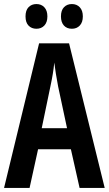

<svg xmlns="http://www.w3.org/2000/svg" viewBox="-20 -928 537 948"><path d="M373 0 330 -191H168L126 0H0L173 -714H321L497 0ZM267 -501Q261 -533 256 -563.5Q251 -594 248 -619Q243 -566 229 -502L186 -295H311ZM106 -847Q106 -877 121 -892.5Q136 -908 160 -908Q184 -908 199 -892Q214 -876 214 -847Q214 -818 199 -802Q184 -786 160 -786Q136 -786 121 -801.5Q106 -817 106 -847ZM281 -847Q281 -877 296 -892.5Q311 -908 335 -908Q359 -908 374 -892Q389 -876 389 -847Q389 -818 374 -802Q359 -786 335 -786Q310 -786 295.5 -802Q281 -818 281 -847Z"/></svg>

Font: Noto Sans ExtraCondensed SemiBold
Style: Regular
Weight: 600
Width: 2
Designer: Monotype Design Team
Foundry: Monotype Imaging Inc.
Version: Version 2.013; ttfautohint (v1.8.4.7-5d5b)